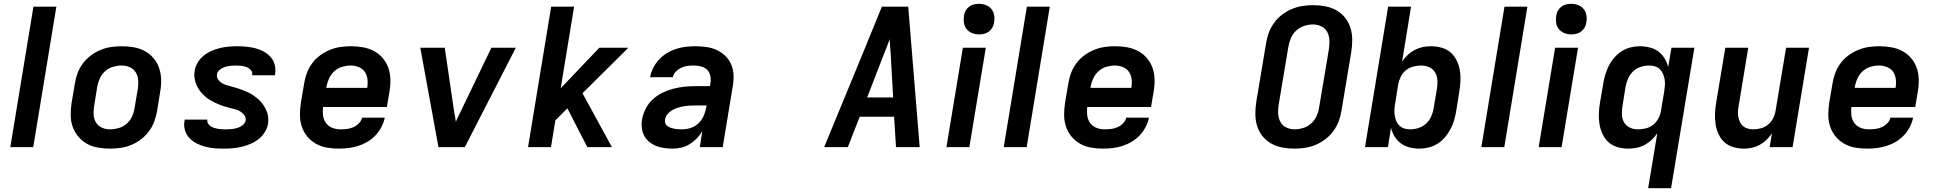

<svg xmlns="http://www.w3.org/2000/svg" viewBox="-20 -770 10140 1005"><path d="M34 0 155 -735H275L154 0Z M556 8Q524 8 492.5 2.5Q461 -3 435 -17.5Q409 -32 389.5 -55.5Q370 -79 360 -108Q350 -137 350 -169Q350 -201 355 -233L372 -333Q376 -360 386 -387Q396 -414 414 -438Q432 -462 456 -480Q480 -498 507 -509Q534 -520 562 -524Q590 -528 617 -528Q649 -528 680.5 -522.5Q712 -517 738.5 -502.5Q765 -488 784.5 -464.5Q804 -441 813.5 -412Q823 -383 823.5 -351Q824 -319 818 -287L802 -187Q797 -160 787 -133Q777 -106 759 -82Q741 -58 717 -40Q693 -22 666.5 -11Q640 0 611.5 4Q583 8 556 8ZM556 -93Q578 -93 601 -99.5Q624 -106 642.5 -122Q661 -138 671 -159.5Q681 -181 684 -203L701 -303Q705 -326 703.5 -349Q702 -372 691 -390.5Q680 -409 660 -418Q640 -427 617 -427Q595 -427 572 -420.5Q549 -414 531 -398Q513 -382 503 -360.5Q493 -339 489 -317L473 -217Q469 -194 470 -171Q471 -148 482 -129.5Q493 -111 513 -102Q533 -93 556 -93Z M1152 8Q1126 8 1101.5 6Q1077 4 1053 -2.5Q1029 -9 1008 -20Q987 -31 971 -48Q955 -65 948 -88.5Q941 -112 946 -138L947 -144H1066L1065 -143Q1064 -132 1069 -123.5Q1074 -115 1082 -109.5Q1090 -104 1099.5 -101Q1109 -98 1119 -96Q1129 -94 1139.5 -93.5Q1150 -93 1160 -93Q1170 -93 1180 -93.5Q1190 -94 1200.5 -95.5Q1211 -97 1221 -100Q1231 -103 1240 -108Q1249 -113 1256.5 -121Q1264 -129 1266 -139Q1268 -155 1259 -167Q1250 -179 1238 -186.5Q1226 -194 1211 -198Q1196 -202 1181.5 -205.5Q1167 -209 1153 -213.5Q1139 -218 1125.5 -223.5Q1112 -229 1099 -235.5Q1086 -242 1073.5 -250Q1061 -258 1051 -267.5Q1041 -277 1031.5 -288Q1022 -299 1015 -312Q1008 -325 1003.5 -339Q999 -353 997.5 -368Q996 -383 999 -399Q1002 -421 1014.5 -442Q1027 -463 1046 -478.5Q1065 -494 1087 -503.5Q1109 -513 1131.5 -518.5Q1154 -524 1176.5 -526Q1199 -528 1221 -528Q1246 -528 1270.5 -525.5Q1295 -523 1318 -517Q1341 -511 1361.5 -499.5Q1382 -488 1397 -471Q1412 -454 1418 -430.5Q1424 -407 1420 -382L1419 -376H1300V-377Q1303 -392 1293 -403Q1283 -414 1270 -419Q1257 -424 1242.5 -425.5Q1228 -427 1213 -427Q1199 -427 1185 -425.5Q1171 -424 1157 -419.5Q1143 -415 1130.5 -405Q1118 -395 1116 -382Q1113 -366 1122 -353.5Q1131 -341 1143.5 -334Q1156 -327 1170.5 -323Q1185 -319 1199.5 -315Q1214 -311 1228 -306.5Q1242 -302 1255.5 -296.5Q1269 -291 1282.5 -284.5Q1296 -278 1307.5 -270Q1319 -262 1330 -252.5Q1341 -243 1350 -232Q1359 -221 1366 -208.5Q1373 -196 1378 -182Q1383 -168 1384 -152.5Q1385 -137 1383 -122Q1379 -99 1365.5 -77.5Q1352 -56 1332.5 -41Q1313 -26 1290.5 -16.5Q1268 -7 1244.5 -1.5Q1221 4 1198 6Q1175 8 1152 8Z M1753 8Q1721 8 1690 2.5Q1659 -3 1633 -18Q1607 -33 1588 -56Q1569 -79 1559.5 -108Q1550 -137 1550 -169Q1550 -201 1555 -233L1572 -333Q1576 -360 1586 -387Q1596 -414 1613.5 -438Q1631 -462 1655.5 -480Q1680 -498 1707 -509Q1734 -520 1761.5 -524Q1789 -528 1816 -528Q1849 -528 1880 -522.5Q1911 -517 1938 -502.5Q1965 -488 1984.5 -464.5Q2004 -441 2013.5 -412.5Q2023 -384 2023.5 -351.5Q2024 -319 2018 -287L2005 -210H1671Q1668 -187 1671 -165Q1674 -143 1686.5 -126Q1699 -109 1719 -101Q1739 -93 1762 -93Q1779 -93 1796 -95Q1813 -97 1829 -104Q1845 -111 1858.5 -124.5Q1872 -138 1875 -154H1994Q1989 -129 1976.5 -105Q1964 -81 1945.5 -61.5Q1927 -42 1903.5 -28Q1880 -14 1854.5 -6Q1829 2 1803.5 5Q1778 8 1753 8ZM1688 -310H1902Q1906 -333 1903.5 -354.5Q1901 -376 1890 -393Q1879 -410 1858.5 -418.5Q1838 -427 1816 -427Q1794 -427 1771.5 -420.5Q1749 -414 1731 -398Q1713 -382 1703 -360.5Q1693 -339 1689 -317Z M2275 0 2180 -520H2308L2359 -173Q2362 -163 2363 -153Q2364 -143 2366 -132Q2370 -143 2375 -153Q2380 -163 2385 -173L2552 -520H2680L2413 0Z M3054 0 2950 -203 2887 -140 2864 0H2744L2865 -735H2985L2915 -308L3117 -520H3269L3029 -282L3183 0Z M3502 8Q3479 8 3457 5Q3435 2 3415 -6Q3395 -14 3378.5 -27.5Q3362 -41 3352 -59.5Q3342 -78 3339.5 -100.5Q3337 -123 3341 -146Q3346 -174 3360 -201.5Q3374 -229 3397 -250Q3420 -271 3447.5 -284.5Q3475 -298 3504 -305.5Q3533 -313 3561.5 -316Q3590 -319 3619 -319H3696L3699 -338Q3702 -357 3697.5 -375.5Q3693 -394 3680 -406Q3667 -418 3648.5 -422.5Q3630 -427 3610 -427Q3594 -427 3578 -425Q3562 -423 3546 -415.5Q3530 -408 3517.5 -395Q3505 -382 3502 -366H3383Q3387 -390 3399 -414Q3411 -438 3429.5 -458Q3448 -478 3471 -492Q3494 -506 3519 -514Q3544 -522 3569 -525Q3594 -528 3619 -528Q3648 -528 3677 -524Q3706 -520 3731 -508.5Q3756 -497 3776 -478Q3796 -459 3807 -433.5Q3818 -408 3819.5 -379Q3821 -350 3816 -321L3763 0H3643L3656 -83Q3644 -63 3627 -45.5Q3610 -28 3590 -15.5Q3570 -3 3547 2.5Q3524 8 3502 8ZM3551 -93Q3574 -93 3597.5 -101Q3621 -109 3638.5 -127Q3656 -145 3665 -167.5Q3674 -190 3678 -213L3679 -218H3619Q3604 -218 3588.5 -217Q3573 -216 3558 -213.5Q3543 -211 3527.5 -206Q3512 -201 3498 -193Q3484 -185 3473.5 -172Q3463 -159 3461 -144Q3459 -134 3462.5 -124.5Q3466 -115 3474 -109.5Q3482 -104 3491.5 -101Q3501 -98 3510.5 -96Q3520 -94 3530.5 -93.5Q3541 -93 3551 -93Z M4294 0 4496 -490 4596 -735H4734L4794 0H4670L4660 -159H4480L4418 0ZM4655 -260 4642 -490Q4640 -509 4639 -527.5Q4638 -546 4637 -565Q4630 -546 4623 -527.5Q4616 -509 4608 -490L4519 -260Z M4934 0 5020 -520H5140L5054 0ZM5104 -590Q5085 -590 5068 -597Q5051 -604 5039.5 -618Q5028 -632 5025.5 -651Q5023 -670 5026 -689Q5028 -703 5035 -715Q5042 -727 5053.5 -735.5Q5065 -744 5078 -747Q5091 -750 5105 -750Q5124 -750 5141.5 -743Q5159 -736 5170 -722Q5181 -708 5184 -689Q5187 -670 5183 -651Q5181 -637 5174 -625Q5167 -613 5155.5 -604.5Q5144 -596 5131 -593Q5118 -590 5104 -590Z M5234 0 5355 -735H5475L5354 0Z M5753 8Q5721 8 5690 2.5Q5659 -3 5633 -18Q5607 -33 5588 -56Q5569 -79 5559.5 -108Q5550 -137 5550 -169Q5550 -201 5555 -233L5572 -333Q5576 -360 5586 -387Q5596 -414 5613.5 -438Q5631 -462 5655.5 -480Q5680 -498 5707 -509Q5734 -520 5761.5 -524Q5789 -528 5816 -528Q5849 -528 5880 -522.5Q5911 -517 5938 -502.5Q5965 -488 5984.5 -464.5Q6004 -441 6013.5 -412.5Q6023 -384 6023.5 -351.5Q6024 -319 6018 -287L6005 -210H5671Q5668 -187 5671 -165Q5674 -143 5686.5 -126Q5699 -109 5719 -101Q5739 -93 5762 -93Q5779 -93 5796 -95Q5813 -97 5829 -104Q5845 -111 5858.5 -124.5Q5872 -138 5875 -154H5994Q5989 -129 5976.5 -105Q5964 -81 5945.5 -61.5Q5927 -42 5903.5 -28Q5880 -14 5854.5 -6Q5829 2 5803.5 5Q5778 8 5753 8ZM5688 -310H5902Q5906 -333 5903.5 -354.5Q5901 -376 5890 -393Q5879 -410 5858.5 -418.5Q5838 -427 5816 -427Q5794 -427 5771.5 -420.5Q5749 -414 5731 -398Q5713 -382 5703 -360.5Q5693 -339 5689 -317Z M6756 8Q6723 8 6691.5 2Q6660 -4 6633.5 -19Q6607 -34 6588 -58Q6569 -82 6560 -111.5Q6551 -141 6551 -173.5Q6551 -206 6556 -238L6607 -543Q6611 -570 6621 -597.5Q6631 -625 6648.5 -649.5Q6666 -674 6690 -692.5Q6714 -711 6741 -722.5Q6768 -734 6796.5 -738.5Q6825 -743 6853 -743Q6886 -743 6917.5 -737Q6949 -731 6975.5 -716Q7002 -701 7021 -677Q7040 -653 7049 -623.5Q7058 -594 7058 -561.5Q7058 -529 7053 -497L7002 -192Q6998 -165 6988 -137.5Q6978 -110 6960.5 -85.5Q6943 -61 6919 -42.5Q6895 -24 6868 -12.5Q6841 -1 6812.5 3.5Q6784 8 6756 8ZM6756 -93Q6779 -93 6802.5 -100.5Q6826 -108 6844 -124.5Q6862 -141 6872 -163.5Q6882 -186 6885 -209L6936 -513Q6940 -537 6938.5 -560.5Q6937 -584 6927 -603Q6917 -622 6896.5 -632Q6876 -642 6853 -642Q6830 -642 6807 -634.5Q6784 -627 6765.5 -610.5Q6747 -594 6737.5 -571.5Q6728 -549 6724 -526L6673 -222Q6669 -198 6670.5 -174.5Q6672 -151 6682 -132Q6692 -113 6712.5 -103Q6733 -93 6756 -93Z M7409 8Q7383 8 7358 1.5Q7333 -5 7313 -19.5Q7293 -34 7280 -55.5Q7267 -77 7261 -101L7245 0H7125L7246 -735H7366L7319 -447Q7331 -466 7348 -482Q7365 -498 7385 -508.5Q7405 -519 7426.5 -523.5Q7448 -528 7469 -528Q7498 -528 7525.5 -520.5Q7553 -513 7573 -495.5Q7593 -478 7605 -453Q7617 -428 7621.5 -401Q7626 -374 7624.5 -345Q7623 -316 7618 -287L7602 -187Q7598 -163 7591 -139.5Q7584 -116 7572 -93.5Q7560 -71 7543 -51Q7526 -31 7504 -17.5Q7482 -4 7457.5 2Q7433 8 7409 8ZM7361 -93Q7383 -93 7405 -100Q7427 -107 7444.5 -123Q7462 -139 7471.5 -160.5Q7481 -182 7484 -203L7501 -303Q7505 -326 7504 -348.5Q7503 -371 7492.5 -389.5Q7482 -408 7462.5 -417.5Q7443 -427 7420 -427Q7400 -427 7379 -422Q7358 -417 7340.5 -403.5Q7323 -390 7313 -370Q7303 -350 7299 -330L7283 -230Q7280 -214 7279 -198Q7278 -182 7280.5 -166.5Q7283 -151 7288.5 -137Q7294 -123 7305 -112.5Q7316 -102 7330.5 -97.5Q7345 -93 7361 -93Z M7734 0 7855 -735H7975L7854 0Z M8034 0 8120 -520H8240L8154 0ZM8204 -590Q8185 -590 8168 -597Q8151 -604 8139.5 -618Q8128 -632 8125.5 -651Q8123 -670 8126 -689Q8128 -703 8135 -715Q8142 -727 8153.5 -735.5Q8165 -744 8178 -747Q8191 -750 8205 -750Q8224 -750 8241.5 -743Q8259 -736 8270 -722Q8281 -708 8284 -689Q8287 -670 8283 -651Q8281 -637 8274 -625Q8267 -613 8255.5 -604.5Q8244 -596 8231 -593Q8218 -590 8204 -590Z M8607 215 8655 -73Q8643 -54 8625.5 -38Q8608 -22 8588.5 -11.5Q8569 -1 8547 3.5Q8525 8 8504 8Q8475 8 8448 0.5Q8421 -7 8401 -24.5Q8381 -42 8369 -67Q8357 -92 8352.5 -119Q8348 -146 8349 -175Q8350 -204 8355 -233L8372 -333Q8376 -357 8383 -380.5Q8390 -404 8401.5 -426.5Q8413 -449 8430.5 -469Q8448 -489 8469.5 -502.5Q8491 -516 8515.5 -522Q8540 -528 8564 -528Q8590 -528 8615.5 -521.5Q8641 -515 8660.5 -500.5Q8680 -486 8693 -464.5Q8706 -443 8712 -419L8729 -520H8849L8727 215ZM8553 -93Q8573 -93 8594.5 -98Q8616 -103 8633 -116.5Q8650 -130 8660.5 -150Q8671 -170 8674 -190L8691 -290Q8693 -306 8694.5 -322Q8696 -338 8693.5 -353.5Q8691 -369 8685 -383Q8679 -397 8668.5 -407.5Q8658 -418 8643 -422.5Q8628 -427 8612 -427Q8590 -427 8568 -420Q8546 -413 8529 -397Q8512 -381 8502.5 -359.5Q8493 -338 8489 -317L8473 -217Q8469 -194 8469.5 -171.5Q8470 -149 8480.5 -130.5Q8491 -112 8510.5 -102.5Q8530 -93 8553 -93Z M9108 8Q9079 8 9052.5 0Q9026 -8 9006.5 -25.5Q8987 -43 8975.5 -68Q8964 -93 8960 -120Q8956 -147 8957 -175.5Q8958 -204 8963 -233L9011 -520H9131L9081 -217Q9078 -202 9077 -187Q9076 -172 9079 -158Q9082 -144 9087.5 -131.5Q9093 -119 9103.5 -110Q9114 -101 9128 -97Q9142 -93 9157 -93Q9177 -93 9197.5 -98.5Q9218 -104 9234.5 -117.5Q9251 -131 9261 -150.5Q9271 -170 9274 -190L9329 -520H9449L9363 0H9243L9255 -72Q9242 -53 9226 -37.5Q9210 -22 9190.5 -11.5Q9171 -1 9150 3.5Q9129 8 9108 8Z M9753 8Q9721 8 9690 2.5Q9659 -3 9633 -18Q9607 -33 9588 -56Q9569 -79 9559.5 -108Q9550 -137 9550 -169Q9550 -201 9555 -233L9572 -333Q9576 -360 9586 -387Q9596 -414 9613.5 -438Q9631 -462 9655.5 -480Q9680 -498 9707 -509Q9734 -520 9761.5 -524Q9789 -528 9816 -528Q9849 -528 9880 -522.5Q9911 -517 9938 -502.5Q9965 -488 9984.5 -464.5Q10004 -441 10013.5 -412.5Q10023 -384 10023.5 -351.5Q10024 -319 10018 -287L10005 -210H9671Q9668 -187 9671 -165Q9674 -143 9686.5 -126Q9699 -109 9719 -101Q9739 -93 9762 -93Q9779 -93 9796 -95Q9813 -97 9829 -104Q9845 -111 9858.5 -124.5Q9872 -138 9875 -154H9994Q9989 -129 9976.5 -105Q9964 -81 9945.5 -61.5Q9927 -42 9903.5 -28Q9880 -14 9854.5 -6Q9829 2 9803.5 5Q9778 8 9753 8ZM9688 -310H9902Q9906 -333 9903.5 -354.5Q9901 -376 9890 -393Q9879 -410 9858.5 -418.5Q9838 -427 9816 -427Q9794 -427 9771.5 -420.5Q9749 -414 9731 -398Q9713 -382 9703 -360.5Q9693 -339 9689 -317Z"/></svg>

Font: Iosevka Aile Oblique
Style: Bold
Weight: 700
Italic angle: -9°
Designer: Belleve Invis
Foundry: Belleve Invis
Version: Version 31.1.0; ttfautohint (v1.8.4)